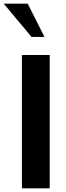

<svg xmlns="http://www.w3.org/2000/svg" viewBox="-49 -1020 357 1040"><path d="M191.9 -819.8H122.1L-28.8 -1000H101.1ZM220.2 0H69.8V-722.2H220.2Z"/></svg>

Font: Perun
Style: Bold
Weight: 700
Foundry: Copyright (c) Stefan Peev, Context Ltd, 2016
Version: Version 1.0000